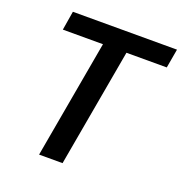

<svg xmlns="http://www.w3.org/2000/svg" viewBox="-127 -811 875 922"><g transform="rotate(20 311.0 -350.0)"><path d="M172 0 279 -603H74L90 -700H622L605 -603H399L292 0Z"/></g></svg>

Font: DM Sans 36pt SemiBold
Style: Italic
Weight: 600
Italic angle: -10°
Designer: Colophon Foundry, Jonny Pinhorn
Foundry: Colophon Foundry
Version: Version 4.004;gftools[0.9.30]